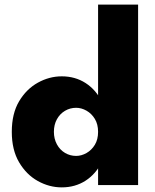

<svg xmlns="http://www.w3.org/2000/svg" viewBox="-20 -800 671 830"><path d="M404 -780V0H577V-780ZM31 -230Q31 -152 62.5 -98.5Q94 -45 143.5 -17.5Q193 10 247 10Q305 10 350 -19Q395 -48 421.5 -102Q448 -156 448 -230Q448 -305 421.5 -358.5Q395 -412 350 -441Q305 -470 247 -470Q193 -470 143.5 -442.5Q94 -415 62.5 -362Q31 -309 31 -230ZM213 -230Q213 -261 226 -284.5Q239 -308 261 -321Q283 -334 309 -334Q332 -334 354 -321.5Q376 -309 390 -286Q404 -263 404 -230Q404 -197 390 -174Q376 -151 354 -138.5Q332 -126 309 -126Q283 -126 261 -139Q239 -152 226 -176Q213 -200 213 -230Z"/></svg>

Font: Jost ExtraBold
Style: Regular
Weight: 800
Version: Version 3.710